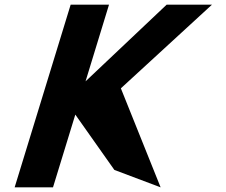

<svg xmlns="http://www.w3.org/2000/svg" viewBox="-20 -806 974 826"><path d="M671 0 500 -426 892 -786H697L348 -456L449 -786H284L43 0H208L304 -313L472 -75Z"/></svg>

Font: Drag You Down
Style: Regular
Weight: 400
Designer: Robert Jablonski
Foundry: Cannot Into Space Fonts
Version: Version 0.97